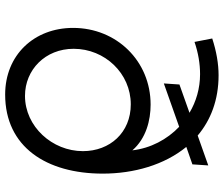

<svg xmlns="http://www.w3.org/2000/svg" viewBox="-80 -754 847 726"><g transform="rotate(90 343.0 -391.5)"><path d="M338 12C536 12 637 -144 637 -357C637 -475 604 -590 536 -673L602 -696L606 -756L493 -716C435 -765 359 -795 265 -795C222 -795 175 -787 126 -771L139 -704C180 -718 221 -725 261 -725C315 -725 365 -710 407 -685L300 -647L296 -588L460 -646C508 -600 541 -538 549 -469C504 -521 435 -538 376 -538C211 -538 86 -409 86 -245C86 -97 189 12 338 12ZM165 -247C165 -365 258 -463 375 -463C482 -463 552 -384 552 -282C552 -166 459 -63 343 -63C244 -63 165 -140 165 -247Z"/></g></svg>

Font: Mluvka
Style: Italic
Weight: 400
Italic angle: -8°
Designer: Modified by Jiří Krblich, Original typeface by Gumpita Rahayu
Foundry: Gumpita Rahayu & Jiří Krblich
Version: Version 2.000;Glyphs 3.1.1 (3134)